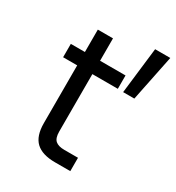

<svg xmlns="http://www.w3.org/2000/svg" viewBox="-171 -815 844 921"><g transform="rotate(30 251.0 -355.0)"><path d="M274 0Q202 0 167.5 -32.5Q133 -65 133 -136V-456H55V-530H133V-654H217V-530H358V-456H217V-138Q217 -102 233 -88Q249 -74 282 -74H358V0ZM388 -455 418 -710H502L450 -455Z"/></g></svg>

Font: Geist
Style: Regular
Weight: 400
Designer: Basement.studio, Andrés Briganti, Mateo Zaragoza
Foundry: Basement.studio, Vercel, Andrés Briganti, Guido Ferreyra, Mateo Zaragoza
Version: Version 1.401